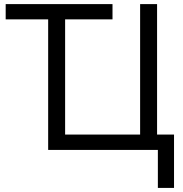

<svg xmlns="http://www.w3.org/2000/svg" viewBox="-20 -734 895 940"><path d="M749 -75.2H832V186H752.9V0H215.8V-639.2H7.8V-713.9H530.8V-639.2H298.8V-75.2H666V-713.9H749Z"/></svg>

Font: OpenSans
Style: Regular
Weight: 400
Foundry: Ascender Corporation
Version: Version 1.10